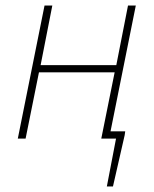

<svg xmlns="http://www.w3.org/2000/svg" viewBox="-20 -498 552 690"><path d="M364 172 397 0H354L360 -26H430L428 -12L386 172ZM44 0 140 -478H168L126 -264H398L440 -478H468L372 0H344L392 -238H120L72 0Z"/></svg>

Font: Source Sans Variable
Style: Italic
Weight: 200
Italic angle: -11°
Designer: Paul D. Hunt
Foundry: Adobe Systems Incorporated
Version: Version 3.006;hotconv 1.0.111;makeotfexe 2.5.65597